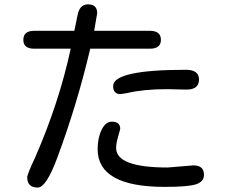

<svg xmlns="http://www.w3.org/2000/svg" viewBox="-20 -799 1040 871"><path d="M103.5 5.9Q103.5 -8.8 138.7 -83Q248 -333 300.8 -578.1H134.8Q85.9 -578.1 85.9 -618.2Q85.9 -659.2 134.8 -659.2H317.4L331.1 -726.6Q339.8 -779.3 378.9 -779.3Q420.9 -779.3 420.9 -739.3L407.2 -659.2H660.2Q710 -659.2 710 -618.2Q710 -578.1 660.2 -578.1H389.6L388.7 -575.2Q329.1 -323.2 239.3 -82Q189.5 51.8 151.4 51.8Q103.5 51.8 103.5 5.9ZM422.9 -122.1Q422.9 -172.9 440.9 -210Q459 -247.1 487.3 -247.1Q525.4 -247.1 525.4 -213.9L514.6 -174.8Q506.8 -148.4 506.8 -127.9Q506.8 -39.1 740.2 -39.1L857.4 -48.8Q905.3 -48.8 905.3 -5.9Q905.3 25.4 869.1 37.1Q833 48.8 727.5 48.8Q422.9 48.8 422.9 -122.1ZM493.2 -408.2Q493.2 -482.4 823.2 -482.4Q882.8 -482.4 882.8 -438.5Q882.8 -392.6 826.2 -392.6L737.3 -394.5Q630.9 -394.5 557.6 -377L527.3 -372.1Q493.2 -372.1 493.2 -408.2Z"/></svg>

Font: jf-openhuninn-2.1
Style: Regular
Weight: 400
Designer: [Kosugi Maru]
Designed by MOTOYA      

[Varela Round]
Joe Prince (Latin component); Avraham Cornfeld (Hebrew component)
Foundry: justfont Co., Ltd.
Version: 2.1